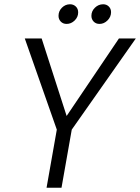

<svg xmlns="http://www.w3.org/2000/svg" viewBox="-20 -879 656 899"><path d="M246 -272 96 -699H175L292 -336L537 -699H616L316 -272L268 0H198ZM292 -767Q275 -767 264.5 -778Q254 -789 254 -805Q254 -827 270 -843Q286 -859 308 -859Q324 -859 335 -848.5Q346 -838 346 -821Q346 -799 329.5 -783Q313 -767 292 -767ZM446 -767Q429 -767 418.5 -778Q408 -789 408 -805Q408 -827 424.5 -843Q441 -859 463 -859Q479 -859 489.5 -848.5Q500 -838 500 -822Q500 -800 483.5 -783.5Q467 -767 446 -767Z"/></svg>

Font: Poppins Light
Style: Italic
Weight: 300
Italic angle: -10°
Designer: Ninad Kale (Devanagari), Jonny Pinhorn (Latin)
Foundry: Indian Type Foundry
Version: Version 3.200;PS 1.000;hotconv 16.6.54;makeotf.lib2.5.65590